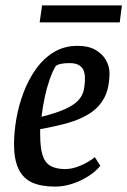

<svg xmlns="http://www.w3.org/2000/svg" viewBox="-20 -683 472 712"><path d="M185 9Q133 9 99.5 -6Q66 -21 49 -56Q32 -91 32 -148Q32 -192 40.5 -241.5Q49 -291 67 -339Q85 -387 113 -426.5Q141 -466 179.5 -489.5Q218 -513 268 -513Q309 -513 335 -497.5Q361 -482 373.5 -459Q386 -436 386 -413Q386 -357 367 -321Q348 -285 313 -262.5Q278 -240 231.5 -227Q185 -214 129 -204V-184Q129 -135 138 -107Q147 -79 168 -67.5Q189 -56 222 -56Q247 -56 276.5 -68Q306 -80 332 -100L352 -68Q334 -46 306 -28.5Q278 -11 246.5 -1Q215 9 185 9ZM134 -250Q190 -264 222.5 -279Q255 -294 270.5 -311Q286 -328 290.5 -348.5Q295 -369 295 -393Q295 -408 290.5 -420.5Q286 -433 273.5 -441Q261 -449 237 -449Q219 -449 205 -446Q191 -443 186 -437Q174 -417 163.5 -386.5Q153 -356 145.5 -320.5Q138 -285 134 -250ZM127 -600 136 -663H432L424 -600Z"/></svg>

Font: Faustina Medium
Style: Italic
Weight: 500
Italic angle: -8°
Designer: Alfonso Garcia
Foundry: http://www.omnibus-type.com
Version: Version 1.200